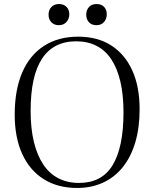

<svg xmlns="http://www.w3.org/2000/svg" viewBox="-20 -919 766 953"><path d="M363 14Q266 14 196.5 -30Q127 -74 90 -155.5Q53 -237 53 -350Q53 -472 90 -558.5Q127 -645 198 -691Q269 -737 368 -737Q464 -737 532 -693.5Q600 -650 636.5 -569.5Q673 -489 673 -377Q673 -285 651.5 -212.5Q630 -140 589.5 -89.5Q549 -39 491.5 -12.5Q434 14 363 14ZM372 -11Q428 -11 469.5 -32.5Q511 -54 538 -97.5Q565 -141 579 -207Q593 -273 593 -361Q593 -448 577.5 -514Q562 -580 532.5 -624.5Q503 -669 459 -691.5Q415 -714 358 -714Q302 -714 259.5 -692.5Q217 -671 188.5 -627.5Q160 -584 146 -519.5Q132 -455 132 -368Q132 -282 148 -215.5Q164 -149 194.5 -103Q225 -57 270 -34Q315 -11 372 -11ZM459 -794Q435 -794 421.5 -808.5Q408 -823 408 -846Q408 -869 421.5 -884Q435 -899 459 -899Q483 -899 496.5 -885Q510 -871 510 -848Q510 -826 496.5 -810Q483 -794 459 -794ZM272 -794Q249 -794 235 -808.5Q221 -823 221 -846Q221 -869 235 -884Q249 -899 273 -899Q296 -899 310 -885Q324 -871 324 -848Q324 -826 310 -810Q296 -794 272 -794Z"/></svg>

Font: Literata 60pt Light
Style: Regular
Weight: 300
Designer: Latin by Veronika Burian and Jose Scaglione. Greek by Irene Vlachou. Cyrillic by Vera Evstafieva.
Foundry: TypeTogether
Version: Version 3.103;gftools[0.9.29]